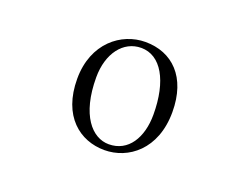

<svg xmlns="http://www.w3.org/2000/svg" viewBox="-89 -711 1178 906"><g transform="rotate(20 500.0 -258.0)"><path d="M496 15C615 15 737 -75 737 -263C737 -439 640 -531 505 -531C385 -531 261 -438 261 -258C261 -70 373 15 496 15ZM506 -18C422 -18 343 -105 343 -295C343 -415 406 -498 496 -498C595 -498 657 -391 657 -221C657 -106 604 -18 506 -18Z"/></g></svg>

Font: Harano Aji Mincho K1
Style: Regular
Weight: 400
Foundry: Masamichi Hosoda
Version: HaranoAjiMinchoK1-Regular version 20230610;ttx 4.39.4